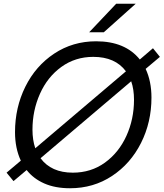

<svg xmlns="http://www.w3.org/2000/svg" viewBox="-20 -993 872 1023"><path d="M832 -690 756 -626Q787 -560 787 -473Q787 -342 731.5 -231.5Q676 -121 577 -55.5Q478 10 353 10Q274 10 216 -15.5Q158 -41 122 -87L52 -28L15 -73L91 -137Q60 -203 60 -289Q60 -420 115 -531Q170 -642 269 -707.5Q368 -773 492 -773Q647 -773 725 -676L795 -736ZM168 -203 651 -613Q594 -690 477 -690Q381 -690 307 -636.5Q233 -583 193 -493.5Q153 -404 153 -302Q153 -247 168 -203ZM679 -560 196 -150Q253 -73 368 -73Q465 -73 539 -126.5Q613 -180 653.5 -269Q694 -358 694 -461Q694 -517 679 -560ZM533 -821H455L599 -973H703Z"/></svg>

Font: Open Sauce One
Style: Italic
Weight: 400
Italic angle: -10°
Designer: Alfredo Marco Pradil
Foundry: Creative Sauce Fz LLC
Version: Version 1.477